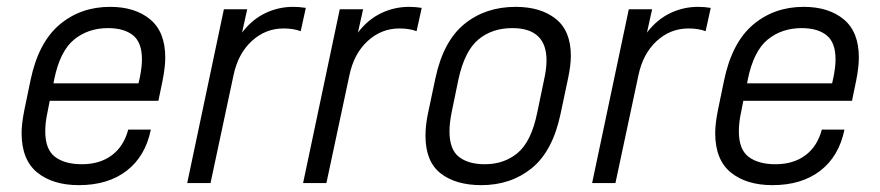

<svg xmlns="http://www.w3.org/2000/svg" viewBox="-20 -534 2567 560"><path d="M462 -366Q462 -338 454 -298L442 -240H125L119 -209Q112 -178 112 -151Q112 -98 140.5 -76.5Q169 -55 219 -55Q271 -55 306 -81Q341 -107 354 -156H420Q404 -78 349.5 -36Q295 6 210 6Q134 6 88.5 -31Q43 -68 43 -146Q43 -173 51 -213L69 -300Q92 -410 153.5 -462Q215 -514 301 -514Q374 -514 418 -477.5Q462 -441 462 -366ZM394 -361Q394 -410 368 -431Q342 -452 295 -452Q237 -452 196 -418.5Q155 -385 138 -302L136 -291H384L388 -309Q394 -339 394 -361Z M633 -507H701L686 -439Q715 -477 753.5 -495.5Q792 -514 835 -514Q854 -514 872 -511L857 -443Q836 -451 807 -451Q754 -451 714 -414Q674 -377 661 -314L594 0H526Z M971 -507H1039L1024 -439Q1053 -477 1091.5 -495.5Q1130 -514 1173 -514Q1192 -514 1210 -511L1195 -443Q1174 -451 1145 -451Q1092 -451 1052 -414Q1012 -377 999 -314L932 0H864Z M1221 -138Q1221 -168 1228 -202L1250 -306Q1273 -414 1334.5 -464Q1396 -514 1484 -514Q1557 -514 1601 -479Q1645 -444 1645 -371Q1645 -344 1637 -306L1615 -202Q1592 -93 1531 -43.5Q1470 6 1384 6Q1309 6 1265 -28.5Q1221 -63 1221 -138ZM1547 -206 1567 -302Q1574 -333 1574 -358Q1574 -452 1474 -452Q1415 -452 1375 -418.5Q1335 -385 1317 -302L1297 -205Q1291 -174 1291 -151Q1291 -98 1318.5 -76.5Q1346 -55 1394 -55Q1451 -55 1490.5 -88.5Q1530 -122 1547 -206Z M1814 -507H1882L1867 -439Q1896 -477 1934.5 -495.5Q1973 -514 2016 -514Q2035 -514 2053 -511L2038 -443Q2017 -451 1988 -451Q1935 -451 1895 -414Q1855 -377 1842 -314L1775 0H1707Z M2485 -366Q2485 -338 2477 -298L2465 -240H2148L2142 -209Q2135 -178 2135 -151Q2135 -98 2163.5 -76.5Q2192 -55 2242 -55Q2294 -55 2329 -81Q2364 -107 2377 -156H2443Q2427 -78 2372.5 -36Q2318 6 2233 6Q2157 6 2111.5 -31Q2066 -68 2066 -146Q2066 -173 2074 -213L2092 -300Q2115 -410 2176.5 -462Q2238 -514 2324 -514Q2397 -514 2441 -477.5Q2485 -441 2485 -366ZM2417 -361Q2417 -410 2391 -431Q2365 -452 2318 -452Q2260 -452 2219 -418.5Q2178 -385 2161 -302L2159 -291H2407L2411 -309Q2417 -339 2417 -361Z"/></svg>

Font: D-DIN
Style: DIN-Italic
Weight: 400
Italic angle: -12°
Designer: Charles Nix
Foundry: Datto Inc.
Version: Version 1.00